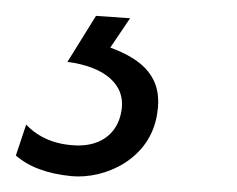

<svg xmlns="http://www.w3.org/2000/svg" viewBox="-28 -23 299 242"><path d="M62 199C104 203 161 178 170 121C178 75 152 52 111 37L136 0L93 -3L57 55C103 61 131 83 125 117C120 148 95 163 63 160C36 158 17 147 5 134L-8 173C8 187 31 196 62 199Z"/></svg>

Font: Fixel Display 20240404 Light
Style: Italic
Weight: 300
Italic angle: -10°
Designer: AlfaBravo + MacPaw
Foundry: Kyrylo Tkachov, Marchela Mozhyna, Serhii Makarenko, Maria Weinstein, Zakhar Kryvoshyya
Version: Version 1.211;Glyphs 3.2 (3225)